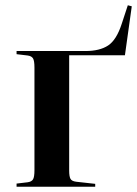

<svg xmlns="http://www.w3.org/2000/svg" viewBox="-20 -710 521 730"><path d="M43 0V-12L85 -17Q100 -19 105.5 -28Q111 -37 111 -63V-453Q111 -479 105.5 -488Q100 -497 85 -499L43 -504V-516H305Q359 -516 391 -537Q423 -558 443 -620L466 -690L481 -686L455 -500H243V-61Q243 -39 248 -30Q253 -21 270 -19L342 -11V0Z"/></svg>

Font: Literata 72pt SemiBold
Style: Regular
Weight: 600
Designer: Latin by Veronika Burian and Jose Scaglione. Greek by Irene Vlachou. Cyrillic by Vera Evstafieva.
Foundry: TypeTogether
Version: Version 3.002